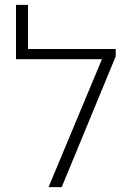

<svg xmlns="http://www.w3.org/2000/svg" viewBox="-20 -770 540 790"><path d="M45.9 -526.4V-750H95.2V-568.4H434.1V-526.4ZM456.1 -538.1 233.9 0H179.7L417 -568.4H456.1Z"/></svg>

Font: Heebo ExtraLight
Style: Regular
Weight: 250
Designer: Oded Ezer
Foundry: Ezer Type House
Version: Version 3.100